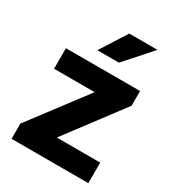

<svg xmlns="http://www.w3.org/2000/svg" viewBox="-181 -855 873 960"><g transform="rotate(30 256.0 -375.0)"><path d="M478 -118.7V0H34.7V-87.9L277.8 -409.7H43.5V-528.3H471.7V-443.4L227.5 -118.7ZM184.6 -598.1 281.2 -750H444.3L309.1 -598.1Z"/></g></svg>

Font: Vazirmatn RD FD ExtraBold
Style: Regular
Weight: 800
Designer: Saber Rastikerdar
Foundry: Saber Rastikerdar
Version: Version 33.003